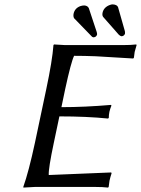

<svg xmlns="http://www.w3.org/2000/svg" viewBox="-20 -850 641 873"><path d="M314.5 -787.1Q319.8 -813 345.7 -822.3Q354.5 -825.2 363.3 -825.2Q378.4 -824.2 383.8 -813L419.9 -704.1Q421.9 -696.8 421.4 -692.9Q418 -681.2 405.3 -680.2Q400.4 -681.2 398.4 -683.1L316.9 -767.1Q312.5 -774.9 314.5 -787.1ZM446.3 -792Q451.7 -817.4 480 -827.6Q487.3 -830.1 492.2 -830.1Q511.7 -829.1 516.6 -817.9L547.9 -708Q548.8 -703.1 548.3 -696.8Q544.4 -686 532.7 -685.1Q526.4 -686 520 -692.4L449.2 -772.9Q443.8 -779.8 446.3 -792ZM224.6 -200.2Q199.7 -82.5 201.7 -54.2L485.8 -65.9L487.3 -62Q481.9 -45.9 478 -28.8Q477.5 -25.4 474.1 0L471.2 2.9Q447.3 0 412.1 0H139.2L86.4 2.9L85.9 0Q110.4 -68.8 138.7 -200.2L190.4 -444.8Q217.8 -574.2 223.1 -645L225.6 -647.9Q227.5 -647.9 275.9 -645H539.1Q575.2 -645 599.6 -647.9L601.1 -645Q593.3 -617.2 592.3 -613.8Q590.3 -603 588.9 -587.9L585.9 -584Q585.9 -584 415 -594.2Q362.3 -596.2 316.9 -596.2Q303.2 -568.4 276.4 -444.8L259.3 -362.8Q365.2 -362.8 484.4 -373L486.8 -370.1Q481 -356.4 477.5 -341.8Q474.6 -326.7 474.6 -314L471.2 -311Q375 -320.8 250 -320.8Z"/></svg>

Font: Linux Biolinum Capitals O
Style: Italic Samll Caps
Weight: 400
Italic angle: -12°
Designer: Philipp H. Poll
Foundry: Philipp H. Poll
Version: Version 0.6.2